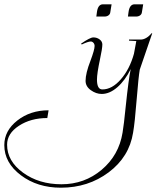

<svg xmlns="http://www.w3.org/2000/svg" viewBox="-364 -433 753 893"><path d="M231 -356 234 -378Q239 -413 262 -413H302L296 -376Q295 -367 287.5 -361.5Q280 -356 269 -356ZM84 -356 87 -378Q92 -413 115 -413H155L149 -376Q148 -367 140.5 -361.5Q133 -356 122 -356ZM286 -109Q280 -74 272 26Q263 139 255 184Q237 297 141.5 368.5Q46 440 -81 440Q-190 440 -267 382Q-344 324 -344 242Q-344 175 -283.5 127.5Q-223 80 -138 80L-144 116Q-221 116 -276 152Q-331 188 -331 240Q-331 316 -257 370Q-183 424 -78 424Q29 424 109 356.5Q189 289 206 184Q212 150 221 60Q234 -65 244 -112Q218 -59 182 -27.5Q146 4 109 4Q83 4 58.5 -13.5Q34 -31 34 -57Q34 -92 57 -151Q76 -202 76 -219Q76 -228 70.5 -234Q65 -240 58 -240Q46 -240 16 -226L13 -230Q55 -259 70 -259Q87 -259 99.5 -249.5Q112 -240 112 -226Q112 -208 101 -157Q87 -91 87 -63Q87 -17 112 -17Q157 -17 198 -64Q239 -111 259 -183Q265 -214 270 -242L236 -244V-249H290Q316 -249 342 -279L344 -278Z"/></svg>

Font: Kleymissky
Style: Regular
Weight: 500
Italic angle: -8°
Designer: gluk
Foundry: gluk
Version: Version 0.283